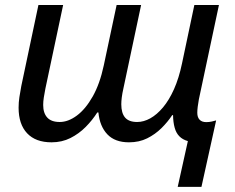

<svg xmlns="http://www.w3.org/2000/svg" viewBox="-20 -558 937 766"><path d="M689 187.5 729.5 4.9Q708.5 -1 695.6 -14.2Q682.6 -27.3 676.8 -48.6Q670.9 -69.8 670.4 -98.6H667Q649.4 -71.8 624.3 -46.9Q599.1 -22 567.1 -6.1Q535.2 9.8 494.6 9.8Q438.5 9.8 408.2 -22.2Q377.9 -54.2 372.6 -109.4H368.2Q348.6 -78.6 321.8 -51.5Q294.9 -24.4 261 -7.3Q227.1 9.8 185.5 9.8Q122.1 9.8 88.1 -26.4Q54.2 -62.5 54.2 -128.4Q54.2 -149.9 57.4 -170.7Q60.5 -191.4 64.9 -214.4L133.3 -538.1H231.9L161.1 -204.6Q157.2 -185.1 154.8 -169.2Q152.3 -153.3 152.3 -139.2Q152.3 -106.9 168.5 -89.1Q184.6 -71.3 218.3 -71.3Q252 -71.3 286.6 -96.9Q321.3 -122.6 349.9 -173.1Q378.4 -223.6 394 -296.9L445.3 -538.1H543L472.2 -204.6Q467.8 -185.1 465.8 -169.2Q463.9 -153.3 463.9 -142.1Q463.9 -106.9 479 -89.1Q494.1 -71.3 527.3 -71.3Q553.2 -71.3 579.6 -85.9Q606 -100.6 630.4 -129.6Q654.8 -158.7 674.3 -202.4Q693.8 -246.1 706.1 -304.7L755.4 -538.1H853.5L773.4 -161.6Q770.5 -146 768.8 -132.1Q767.1 -118.2 767.1 -108.4Q767.1 -89.8 776.4 -80.3Q785.6 -70.8 802.7 -70.8Q814.9 -70.8 825 -73.2Q835 -75.7 842.3 -77.6L783.7 187.5Z"/></svg>

Font: Open Sans Medium
Style: Italic
Weight: 500
Italic angle: -12°
Designer: Monotype Design Team
Foundry: Monotype Imaging Inc.
Version: Version 3.000